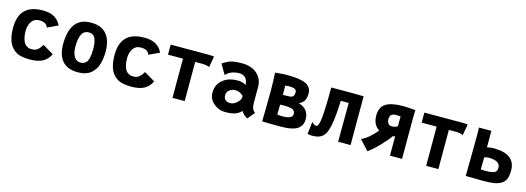

<svg xmlns="http://www.w3.org/2000/svg" viewBox="-4 -1190 5183 1892"><g transform="rotate(15 2588.0 -244.5)"><path d="M162.1 -257.8Q162.1 -213.9 170.9 -181.9Q179.7 -149.9 191.2 -134.5Q202.6 -119.1 219.2 -110.4Q235.8 -101.6 244.9 -100.3Q253.9 -99.1 264.6 -99.1H270.5Q304.2 -99.1 326.4 -117.7Q348.6 -136.2 369.1 -170.9L479.5 -105.5Q454.6 -50.3 404.8 -23.4Q355 3.4 275.4 3.4Q227.1 3.4 188.2 -4.4Q149.4 -12.2 117.7 -35.6Q72.3 -70.8 53.5 -125.2Q34.7 -179.7 34.7 -257.3Q34.7 -497.1 275.4 -497.1Q355.5 -497.1 399.9 -467.3Q443.4 -438 462.4 -393.6L355 -343.8Q341.8 -394 266.6 -394Q215.8 -394 189 -354.5Q162.1 -314.9 162.1 -257.8Z M822.8 -120.6Q852.1 -152.8 852.1 -258.8Q852.1 -258.8 852.1 -266.6Q851.1 -331.1 833 -368.2Q814.9 -405.3 771.5 -405.3Q719.2 -405.3 697.5 -361.3Q675.8 -317.4 675.8 -235.4Q675.8 -172.9 699.2 -134.5Q722.7 -96.2 765.6 -96.2Q785.2 -96.7 797.1 -101.8Q809.1 -106.9 822.8 -120.6ZM765.1 2.9Q656.2 2.9 604.5 -57.9Q552.7 -118.7 552.7 -226.6Q552.7 -503.9 764.2 -503.9Q834.5 -503.9 878.2 -479.7Q921.9 -455.6 948.2 -405.8Q977.1 -350.1 977.1 -265.1Q977.1 -229 972.7 -196.8Q968.3 -164.6 959 -133.8Q949.7 -103 933.1 -78.6Q916.5 -54.2 893.8 -35.6Q871.1 -17.1 838.6 -7.1Q806.2 2.9 766.1 2.9Z M1197.3 -257.8Q1197.3 -213.9 1206.1 -181.9Q1214.8 -149.9 1226.3 -134.5Q1237.8 -119.1 1254.4 -110.4Q1271 -101.6 1280 -100.3Q1289.1 -99.1 1299.8 -99.1H1305.7Q1339.4 -99.1 1361.6 -117.7Q1383.8 -136.2 1404.3 -170.9L1514.6 -105.5Q1489.7 -50.3 1439.9 -23.4Q1390.1 3.4 1310.5 3.4Q1262.2 3.4 1223.4 -4.4Q1184.6 -12.2 1152.8 -35.6Q1107.4 -70.8 1088.6 -125.2Q1069.8 -179.7 1069.8 -257.3Q1069.8 -497.1 1310.5 -497.1Q1390.6 -497.1 1435.1 -467.3Q1478.5 -438 1497.6 -393.6L1390.1 -343.8Q1377 -394 1301.8 -394Q1251 -394 1224.1 -354.5Q1197.3 -314.9 1197.3 -257.8Z M1731 4.4V-395.5Q1675.3 -395.5 1632.3 -395.3Q1589.4 -395 1578.1 -395V-497.6Q1604 -497.6 1752.7 -497.8Q1901.4 -498 1951.2 -498Q2000.5 -498 2021 -494.6L2001 -381.8Q1970.7 -395.5 1929.2 -395.5H1855.5V4.4Z M2225.6 -154.8Q2225.6 -121.6 2244.4 -106.9Q2263.2 -92.3 2290.5 -92.3Q2326.7 -92.3 2355.7 -118.2Q2384.8 -144 2393.1 -169.4V-192.4Q2379.4 -208 2356.7 -218.8Q2334 -229.5 2311 -229.5Q2281.2 -229.5 2253.4 -210.2Q2225.6 -190.9 2225.6 -154.8ZM2518.1 -154.3Q2518.1 -120.1 2526.4 -99.1Q2534.7 -78.1 2555.2 -62L2494.1 10.7Q2488.3 6.3 2477.1 -1.5Q2465.8 -9.3 2460.4 -13.7Q2455.1 -18.1 2447 -27.6Q2439 -37.1 2431.6 -49.3Q2402.8 -19.5 2366.5 -7.1Q2330.1 5.4 2265.6 5.4Q2200.7 5.4 2149.2 -38.8Q2097.7 -83 2097.7 -147.5Q2097.7 -218.8 2141.1 -263.7Q2174.8 -297.9 2215.8 -312.5Q2256.8 -327.1 2311 -327.1Q2359.4 -327.1 2393.1 -304.2Q2393.1 -332.5 2384 -353Q2375 -373.5 2360.6 -383.1Q2346.2 -392.6 2333.3 -396.5Q2320.3 -400.4 2307.1 -400.4Q2220.2 -400.4 2168.9 -346.2L2109.4 -447.8Q2141.1 -467.8 2162.8 -478.5Q2184.6 -489.3 2210.9 -494.4Q2237.3 -499.5 2253.2 -500.5Q2269 -501.5 2311 -502Q2366.7 -502 2413.3 -481.2Q2460 -460.4 2489 -418.2Q2518.1 -376 2518.1 -319.8Z M2648.9 -309.1Q2648.9 -414.6 2643.1 -497.1Q2654.8 -498 2678.2 -500.5Q2701.7 -502.9 2722.4 -504.2Q2743.2 -505.4 2768.1 -505.4Q2900.9 -505.4 2958.3 -476.6Q3015.6 -447.8 3015.6 -379.9Q3015.6 -356.9 3010.3 -338.4Q3004.9 -319.8 2999.5 -309.6Q2994.1 -299.3 2981.7 -289.1Q2969.2 -278.8 2964.8 -276.1Q2960.4 -273.4 2947.3 -266.6Q2959.5 -263.2 2970.5 -258.8Q2981.4 -254.4 2997.8 -243.7Q3014.2 -232.9 3025.4 -219Q3036.6 -205.1 3045.2 -182.4Q3053.7 -159.7 3053.7 -131.8Q3053.7 -100.6 3043.5 -77.4Q3033.2 -54.2 3009 -35.4Q2984.9 -16.6 2940.4 -7.1Q2896 2.4 2831.5 2.4H2821.8Q2702.6 2.4 2644.5 0Q2644.5 -33.7 2646.7 -113.8Q2648.9 -193.8 2648.9 -309.1ZM2888.7 -365.7Q2888.7 -402.8 2814.5 -402.8Q2797.4 -402.8 2772.9 -400.4L2773.9 -306.2H2808.1Q2834 -306.2 2846.7 -307.6Q2859.4 -309.1 2870.4 -314.9Q2881.3 -320.8 2885 -332.8Q2888.7 -344.7 2888.7 -365.7ZM2817.9 -206.5 2772.9 -205.6Q2771.5 -141.6 2771 -104.5Q2787.6 -100.1 2824.2 -100.1Q2926.3 -100.1 2926.3 -149.4Q2926.3 -182.6 2901.6 -194.6Q2877 -206.5 2817.9 -206.5Z M3108.9 2.4 3123.5 -123.5Q3148.9 -95.2 3167 -95.2Q3176.3 -95.2 3182.4 -100.8Q3188.5 -106.4 3195.3 -129.2Q3202.1 -151.9 3206.3 -193.8Q3210.4 -235.8 3213.1 -312.7Q3215.8 -389.6 3215.8 -499L3388.7 -499.5H3446.8Q3519 -499.5 3546.4 -497.6V0H3419.4Q3419.4 -26.4 3419.9 -121.3Q3420.4 -216.3 3420.9 -281.2L3421.4 -346.2V-396.5H3340.8Q3336.9 -307.1 3331.1 -245.1Q3325.2 -183.1 3314.9 -136.5Q3304.7 -89.8 3291.5 -62.7Q3278.3 -35.6 3257.1 -19Q3235.8 -2.4 3211.4 3.2Q3187 8.8 3150.9 8.8Q3128.4 8.8 3108.9 2.4Z M3782.2 -211.9Q3773.9 -216.3 3764.2 -224.9Q3754.4 -233.4 3742.4 -249Q3730.5 -264.6 3722.9 -290Q3715.3 -315.4 3715.3 -346.2Q3715.3 -433.6 3772.2 -469.5Q3829.1 -505.4 3948.2 -505.4Q3997.1 -505.4 4074.2 -498Q4071.8 -460.9 4071.8 -412.6V0H3948.2L3948.7 -198.2Q3944.3 -195.8 3938.2 -194.1Q3932.1 -192.4 3928.2 -191.9L3924.3 -191.4Q3903.3 -155.8 3833.7 -83.7Q3764.2 -11.7 3721.7 15.6L3629.9 -85Q3662.6 -96.7 3704.3 -131.6Q3746.1 -166.5 3782.2 -211.9ZM3840.3 -346.2Q3840.3 -320.8 3851.8 -302.2Q3863.3 -283.7 3887.2 -283.7Q3931.2 -283.7 3948.7 -300.8L3949.7 -399.4Q3926.3 -402.8 3903.3 -402.8Q3840.3 -402.8 3840.3 -346.2Z M4318.8 4.4V-395.5Q4263.2 -395.5 4220.2 -395.3Q4177.2 -395 4166 -395V-497.6Q4191.9 -497.6 4340.6 -497.8Q4489.3 -498 4539.1 -498Q4588.4 -498 4608.9 -494.6L4588.9 -381.8Q4558.6 -395.5 4517.1 -395.5H4443.4V4.4Z M4894 -232.4Q4882.3 -232.4 4871.1 -230.2Q4859.9 -228 4854.5 -225.6L4849.6 -223.6Q4849.1 -154.8 4848.4 -129.4Q4847.7 -104 4847.7 -100.6Q4867.7 -98.6 4891.6 -98.6Q4960 -98.6 4986.1 -111.1Q5012.2 -123.5 5012.2 -160.6Q5012.2 -232.4 4894 -232.4ZM4724.6 -494.6H4745.1H4850.1L4850.6 -326.2Q4884.3 -335 4918 -335Q5139.6 -335 5139.6 -167Q5139.6 -116.2 5127 -83.5Q5114.3 -50.8 5084.5 -31.5Q5054.7 -12.2 5012 -4.9Q4969.2 2.4 4902.3 2.4Q4880.4 2.4 4815.7 1.2Q4751 0 4721.2 0Q4721.2 -33.7 4723.4 -159.4Q4725.6 -285.2 4725.6 -400.4Q4725.6 -428.2 4725.1 -450.7Q4724.6 -473.1 4724.6 -494.6Z"/></g></svg>

Font: Fantasque Sans Mono
Style: Bold
Weight: 700
Monospace: yes
Designer: Jany Belluz
Version: Version 1.8.0 ; ttfautohint (v1.8.2)